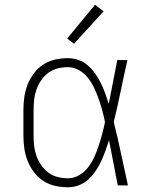

<svg xmlns="http://www.w3.org/2000/svg" viewBox="-20 -784 640 812"><path d="M267 8Q240 8 213 2Q186 -4 163 -19Q140 -34 123.5 -56Q107 -78 97 -103Q87 -128 83 -155.5Q79 -183 79 -210V-320Q79 -347 83 -374.5Q87 -402 97 -427Q107 -452 123.5 -474Q140 -496 163 -511Q186 -526 213 -532Q240 -538 267 -538Q291 -538 313 -530Q335 -522 352.5 -506.5Q370 -491 383.5 -471.5Q397 -452 407 -431.5Q417 -411 425 -389Q433 -367 440 -345Q449 -391 458 -437.5Q467 -484 476 -530H519Q504 -465 490.5 -399Q477 -333 461 -268Q478 -201 492 -134Q506 -67 521 0H478Q469 -48 459.5 -96Q450 -144 441 -191Q434 -169 426 -146.5Q418 -124 408 -102.5Q398 -81 384.5 -61Q371 -41 353.5 -25Q336 -9 313.5 -0.5Q291 8 267 8ZM267 -30Q293 -30 315.5 -43.5Q338 -57 353.5 -77.5Q369 -98 379.5 -121.5Q390 -145 398 -169.5Q406 -194 412.5 -218.5Q419 -243 424 -268Q419 -293 412.5 -317Q406 -341 397.5 -365Q389 -389 378.5 -411.5Q368 -434 352.5 -454Q337 -474 314.5 -487Q292 -500 267 -500Q245 -500 223.5 -494.5Q202 -489 184.5 -476Q167 -463 154.5 -445Q142 -427 134.5 -406Q127 -385 124.5 -363.5Q122 -342 122 -320V-210Q122 -188 124.5 -166.5Q127 -145 134.5 -124Q142 -103 154.5 -85Q167 -67 184.5 -54Q202 -41 223.5 -35.5Q245 -30 267 -30ZM293 -599 264 -621 382 -764 418 -736Z"/></svg>

Font: Iosevka Curly XLtEx
Style: Regular
Weight: 200
Width: 7
Monospace: yes
Designer: Belleve Invis
Foundry: Belleve Invis
Version: Version 11.1.0; ttfautohint (v1.8.3)